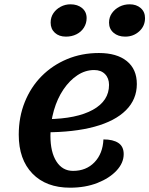

<svg xmlns="http://www.w3.org/2000/svg" viewBox="-20 -846 693 891"><path d="M305 25Q194 25 130.5 -40.5Q67 -106 67 -221Q67 -303 95 -372.5Q123 -442 173 -492.5Q223 -543 291 -571.5Q359 -600 439 -600Q522 -600 568.5 -562.5Q615 -525 615 -456Q615 -385 564.5 -334.5Q514 -284 418.5 -258Q323 -232 188 -232L200 -293Q336 -295 411 -336.5Q486 -378 486 -452Q486 -483 467.5 -502Q449 -521 417 -521Q376 -521 339.5 -497Q303 -473 274.5 -431Q246 -389 230 -333.5Q214 -278 214 -216Q214 -140 242 -96.5Q270 -53 319 -53Q380 -53 418.5 -93Q457 -133 460 -199Q505 -199 529.5 -182.5Q554 -166 554 -131Q554 -90 521 -54.5Q488 -19 432 3Q376 25 305 25ZM561 -676Q528 -676 507 -694Q486 -712 486 -741Q486 -766 499.5 -785Q513 -804 534.5 -815Q556 -826 582 -826Q613 -826 633 -808.5Q653 -791 653 -762Q653 -725 626 -700.5Q599 -676 561 -676ZM286 -676Q254 -676 234.5 -694Q215 -712 215 -741Q215 -766 228 -785Q241 -804 262 -815Q283 -826 307 -826Q340 -826 361 -808.5Q382 -791 382 -762Q382 -738 369.5 -718Q357 -698 335 -687Q313 -676 286 -676Z"/></svg>

Font: Lemonada Medium
Style: Regular
Weight: 500
Designer: Mohamed Gaber (Arabic), Eduardo Tunni (Latin)
Foundry: Kief Type Foundry
Version: Version 4.004; ttfautohint (v1.8.2)